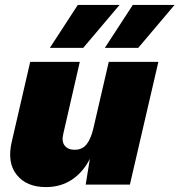

<svg xmlns="http://www.w3.org/2000/svg" viewBox="-20 -752 731 782"><path d="M167 10Q88 10 48 -40Q8 -90 28 -175L103 -500H305L238 -208Q230 -176 243.5 -159Q257 -142 284 -142Q315 -142 332.5 -164Q350 -186 360 -228L423 -500H625L509 0H329L346 -105Q318 -50 272.5 -20Q227 10 167 10ZM407 -557 521 -732H691L543 -557ZM183 -557 297 -732H467L319 -557Z"/></svg>

Font: Work Sans ExtraBold
Style: Italic
Weight: 800
Italic angle: -13°
Designer: Wei Huang
Foundry: Wei Huang
Version: Version 2.012; ttfautohint (v1.8.3)